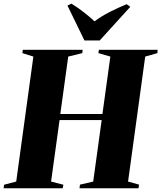

<svg xmlns="http://www.w3.org/2000/svg" viewBox="-42 -1010 866 1030"><path d="M-22.5 0 -20 -19 45 -36 137 -706.5 78 -725 80.5 -743H401.5L399.5 -725L324 -706.5L281.5 -398.5H507.5L550 -706.5L486 -725L488.5 -743H803.5L802.5 -725L737 -706.5L645 -36L704 -19.5L701 0H384.5L387 -19.5L458 -36L503.5 -366H277.5L232 -36L298 -19L294.5 0ZM411 -793 320 -980 341 -990.5Q376 -969 408 -944Q440 -919 465 -895.5Q502.5 -923.5 549 -947Q595.5 -970.5 637.5 -987.5L657 -973.5L493 -793Z"/></svg>

Font: Merriweather 144pt Black
Style: Italic
Weight: 900
Italic angle: -7.8°
Version: Version 2.101